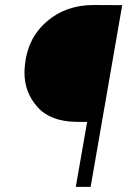

<svg xmlns="http://www.w3.org/2000/svg" viewBox="-20 -731 506 751"><path d="M334.5 0 458 -710.9 346.7 -711.4C273.9 -711.4 212.9 -689.9 163.6 -647.5C113.8 -605 85 -548.3 77.6 -478.5C76.7 -467.8 75.7 -457 75.7 -447.3C75.7 -395 92.8 -350.1 126.5 -312.5C160.2 -274.4 211.4 -254.9 280.3 -254.4L320.8 -253.9L276.4 0Z"/></svg>

Font: Roboto Light
Style: Italic
Weight: 300
Italic angle: -12°
Designer: Google
Version: Version 2.137; 2017